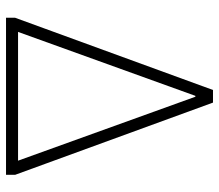

<svg xmlns="http://www.w3.org/2000/svg" viewBox="-66 -680 745 654"><g transform="rotate(90 307.0 -352.5)"><path d="M40 0V-31L286 -705H329L575 -31V0ZM306 -645 77 -10V-41H537L538 -10L309 -645Z"/></g></svg>

Font: Nunito Sans 10pt SemiCondensed ExtraLight
Style: Regular
Weight: 250
Width: 4
Designer: Vernon Adams
Foundry: Vernon Adams
Version: Version 3.101;gftools[0.9.27]